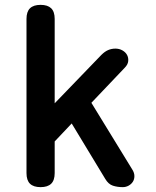

<svg xmlns="http://www.w3.org/2000/svg" viewBox="-20 -760 640 790"><path d="M205 -48Q205 -18 190.5 -4Q176 10 147 10Q118 10 103.5 -4Q89 -18 89 -48V-682Q89 -712 103.5 -726Q118 -740 147 -740Q176 -740 190.5 -726Q205 -712 205 -682V-335L397 -534Q411 -548 425 -554Q439 -560 455 -560Q471 -560 484 -552.5Q497 -545 503 -533.5Q509 -522 507.5 -508Q506 -494 493 -481L356 -337L524 -63Q533 -49 533 -35.5Q533 -22 526.5 -12Q520 -2 509 4Q498 10 485 10Q463 10 444.5 4Q426 -2 413 -24L275 -252L205 -178Z"/></svg>

Font: Maple Mono NL SemiBold
Style: Regular
Weight: 600
Monospace: yes
Designer: subframe7536
Version: Version 7.000